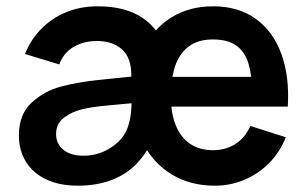

<svg xmlns="http://www.w3.org/2000/svg" viewBox="-20 -575 976 610"><path d="M402.5 -264.3Q402.5 -350.6 434 -416.5Q465.4 -482.3 523 -518.7Q580.7 -555 656.8 -555Q737.8 -555 793.2 -514.7Q848.7 -474.4 874.4 -402.2Q900.2 -330.1 894.3 -236.3H780.9V-280.3Q780.6 -336.6 769.3 -373.5Q758.1 -410.4 731 -430Q703.8 -449.7 656.5 -449.7Q609 -449.7 579.3 -427.1Q549.6 -404.6 536.2 -364.4Q522.8 -324.2 522.8 -270Q522.8 -216.9 537.9 -178.2Q553 -139.5 583.1 -118.7Q613.2 -97.8 656.5 -97.8Q696.8 -97.8 727.8 -117.5Q758.7 -137.2 775.4 -174.8L888 -139Q869.2 -91.2 834.6 -56.5Q800.1 -21.8 755.5 -3.4Q711 15 662.8 15Q584.9 15 525.7 -20.8Q466.5 -56.7 434.5 -120.1Q402.5 -183.6 402.5 -264.3ZM377.7 -152.3Q399.2 -191.6 397.9 -261.3Q397.5 -263.6 397.5 -268.3L438.7 -250.8L314.5 -239.2Q275.6 -235.8 242.5 -228.2Q209.4 -220.5 183.8 -201.5Q158.2 -182.5 158.2 -149.2Q158.2 -118 181.3 -99.2Q204.4 -80.3 245 -80.3Q288.4 -80.3 324.7 -101.4Q361 -122.5 377.7 -152.3ZM40 -145.2Q40 -211.8 80.6 -249Q121.2 -286.1 173.5 -299.9Q225.8 -313.8 291.2 -320.8L422.7 -334.2L395.8 -311.5Q402.8 -380.6 373.1 -412.6Q343.4 -444.7 287.8 -444.7Q246 -444.7 214 -426.1Q182.1 -407.5 168.3 -370.3L59.3 -403.5Q76.8 -447.3 109.3 -481.5Q141.8 -515.6 188 -535.3Q234.2 -555 291 -555Q376.5 -555 430.8 -519.5Q485.1 -483.9 504.7 -419.5Q512.2 -395.2 514.2 -372Q516.2 -348.8 516.2 -324.7L456.5 -113.3Q419.5 -46.1 362 -15.5Q304.5 15 227.7 15Q168.7 15 126.3 -5.3Q83.9 -25.6 62 -61.8Q40 -98.1 40 -145.2ZM486.7 -330.8H838.1V-236.3H486.7Z"/></svg>

Font: Tap Sans
Style: Regular
Weight: 400
Designer: Tap Payments
Foundry: Tap Payments
Version: Version 1.001;Glyphs 3.1.2 (3151)